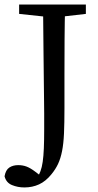

<svg xmlns="http://www.w3.org/2000/svg" viewBox="-37 -690 431 843"><path d="M70 133Q41 133 15.5 122.5Q-10 112 -17 84Q-12 56 4 45.5Q20 35 43 35Q63 35 80 41.5Q97 48 118 64L152 90V98H125V94Q134 79 140.5 62Q147 45 150.5 20.5Q154 -4 155.5 -38.5Q157 -73 157 -122Q157 -143 157 -158Q157 -173 157 -192Q157 -211 156.5 -242.5Q156 -274 155.5 -327.5Q155 -381 154 -464Q153 -547 152 -670H249Q247 -594 246.5 -516.5Q246 -439 246 -360V-215Q246 -150 244 -104.5Q242 -59 235.5 -26.5Q229 6 218 29.5Q207 53 189 75Q164 106 134.5 119.5Q105 133 70 133ZM47 -629V-670H340V-629L209 -614H188Z"/></svg>

Font: Source Serif 4 Variable
Style: Regular
Weight: 400
Designer: Frank Grießhammer
Foundry: Adobe
Version: Version 4.005;hotconv 1.1.0;makeotfexe 2.6.0